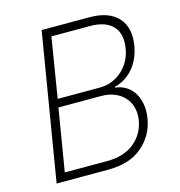

<svg xmlns="http://www.w3.org/2000/svg" viewBox="-108 -822 859 918"><g transform="rotate(-15 322.0 -363.5)"><path d="M59.7 0 180.4 -727.3H416.5Q466.3 -727.3 501.8 -714.3Q537.3 -701.3 559.7 -675.8Q603.7 -625.4 589.1 -539.8Q584.2 -510.7 572.8 -484Q561.4 -457.4 543.9 -435.5Q526.3 -413.7 502.5 -397.9Q478.7 -382.1 448.9 -374.6L448.5 -370.4Q476.2 -367.9 499.5 -354Q522.7 -340.2 538.4 -316.6Q554 -293 560.2 -260.5Q566.4 -228 560 -188.6Q546.2 -105.1 483.3 -52.6Q421.2 0 315 0ZM111.2 -41.2H322.1Q404.1 -41.2 454.9 -82.4Q505.7 -123.6 517 -188.6Q523.1 -223 515.4 -252.3Q507.8 -281.6 488.8 -303.1Q469.8 -324.6 440.7 -336.8Q411.6 -349.1 374.6 -349.1H162.3ZM169.4 -389.6H376.4Q410.9 -389.6 439.8 -401.5Q468.8 -413.4 490.8 -433.8Q512.8 -454.2 527 -481.5Q541.2 -508.9 545.8 -539.8Q551.5 -573.9 545.5 -600.9Q539.4 -627.8 522.2 -646.8Q505 -665.8 476.7 -676Q448.5 -686.1 409.4 -686.1H217.7Z"/></g></svg>

Font: Inter P Extra Light
Style: Italic
Weight: 200
Italic angle: 9.39999°
Designer: Rasmus Andersson
Foundry: rsms
Version: Version 3.018;git-588b23468